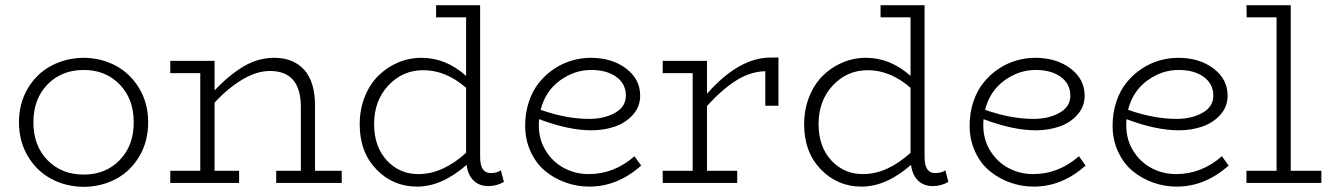

<svg xmlns="http://www.w3.org/2000/svg" viewBox="-20 -706 5142 741"><path d="M303.2 15.1Q234.9 14.6 178.2 -15.6Q121.6 -45.9 87.4 -103.3Q53.2 -160.6 53.2 -233.9Q53.2 -307.6 87.4 -365Q121.6 -422.4 178.2 -452.4Q234.9 -482.4 303.2 -482.9Q370.6 -482.4 426.8 -452.4Q482.9 -422.4 517.3 -365Q551.8 -307.6 551.8 -233.9Q551.8 -160.6 518.1 -103.3Q484.4 -45.9 428 -15.6Q371.6 14.6 303.2 15.1ZM303.2 -32.2Q387.7 -32.2 441.9 -88.1Q496.1 -144 496.1 -233.9Q496.1 -324.2 441.9 -380.1Q387.7 -436 303.2 -436Q217.8 -436 163.3 -380.1Q108.9 -324.2 108.9 -233.9Q108.9 -143.6 163.3 -87.9Q217.8 -32.2 303.2 -32.2Z M1195.8 -46.9H1298.8V0H1045.9V-46.9H1141.1V-293Q1141.1 -432.1 1022 -432.1Q971.2 -432.1 916 -399.4Q860.8 -366.7 808.1 -310.1V-46.9H902.8V0H637.2V-46.9H752.9V-423.8H637.2V-471.2H808.1V-356.9Q864.7 -417 920.7 -450Q976.6 -482.9 1038.1 -482.9Q1112.3 -482.9 1154.1 -436.5Q1195.8 -390.1 1195.8 -297.9Z M1913.1 -48.8 1924.8 -3.9Q1897 12.2 1864.7 12.2Q1830.1 12.2 1807.9 -9Q1785.6 -30.3 1780.8 -69.8Q1685.1 14.2 1589.8 14.2Q1496.6 14.2 1432.4 -52.5Q1368.2 -119.1 1368.2 -226.1Q1368.2 -283.2 1387.5 -331.8Q1406.7 -380.4 1439.5 -413.1Q1472.2 -445.8 1515.6 -464.4Q1559.1 -482.9 1606.9 -482.9Q1700.7 -482.9 1778.8 -413.1V-639.2H1663.1V-686H1833V-100.1Q1833 -38.1 1873 -38.1Q1899.4 -38.1 1913.1 -48.8ZM1423.8 -227.1Q1423.8 -139.2 1473.9 -85.9Q1523.9 -32.7 1598.1 -34.2Q1689 -35.2 1778.8 -116.2V-367.2Q1700.7 -435.1 1613.8 -435.1Q1533.7 -435.1 1478.8 -376.2Q1423.8 -317.4 1423.8 -227.1Z M2428.7 -103 2454.6 -66.9Q2363.3 14.2 2254.4 14.2Q2207 14.2 2163.1 -1.5Q2119.1 -17.1 2084.2 -45.9Q2049.3 -74.7 2028.1 -120.4Q2006.8 -166 2006.8 -221.2Q2006.8 -271 2021.5 -314.2Q2036.1 -357.4 2061 -387.9Q2085.9 -418.5 2118.4 -440.2Q2150.9 -461.9 2187 -472.4Q2223.1 -482.9 2259.8 -482.9Q2341.8 -482.9 2396.2 -441.7Q2450.7 -400.4 2450.7 -336.9Q2450.7 -294.4 2422.9 -263.2Q2395 -231.9 2353 -217.5Q2311 -203.1 2261.7 -203.1Q2174.8 -203.1 2060.5 -246.1Q2059.6 -238.3 2059.6 -222.2Q2059.6 -166 2087.6 -122.1Q2115.7 -78.1 2160.2 -55.7Q2204.6 -33.2 2255.4 -34.2Q2351.1 -35.2 2428.7 -103ZM2261.7 -436Q2196.8 -436 2140.9 -395.3Q2085 -354.5 2066.4 -282.2Q2165.5 -247.1 2254.4 -247.1Q2311.5 -247.1 2353.5 -270.5Q2395.5 -293.9 2395.5 -336.9Q2395.5 -382.3 2358.6 -409.2Q2321.8 -436 2261.7 -436Z M2954.6 -483.9H2984.4V-297.9H2933.6V-431.2Q2876 -429.7 2821.8 -395.8Q2767.6 -361.8 2708.5 -296.9V-46.9H2825.2V0H2537.6V-46.9H2653.3V-423.8H2537.6V-471.2H2708.5V-344.2Q2831.5 -483.9 2954.6 -483.9Z M3628.4 -48.8 3640.1 -3.9Q3612.3 12.2 3580.1 12.2Q3545.4 12.2 3523.2 -9Q3501 -30.3 3496.1 -69.8Q3400.4 14.2 3305.2 14.2Q3211.9 14.2 3147.7 -52.5Q3083.5 -119.1 3083.5 -226.1Q3083.5 -283.2 3102.8 -331.8Q3122.1 -380.4 3154.8 -413.1Q3187.5 -445.8 3231 -464.4Q3274.4 -482.9 3322.3 -482.9Q3416 -482.9 3494.1 -413.1V-639.2H3378.4V-686H3548.3V-100.1Q3548.3 -38.1 3588.4 -38.1Q3614.7 -38.1 3628.4 -48.8ZM3139.2 -227.1Q3139.2 -139.2 3189.2 -85.9Q3239.3 -32.7 3313.5 -34.2Q3404.3 -35.2 3494.1 -116.2V-367.2Q3416 -435.1 3329.1 -435.1Q3249 -435.1 3194.1 -376.2Q3139.2 -317.4 3139.2 -227.1Z M4144 -103 4169.9 -66.9Q4078.6 14.2 3969.7 14.2Q3922.4 14.2 3878.4 -1.5Q3834.5 -17.1 3799.6 -45.9Q3764.6 -74.7 3743.4 -120.4Q3722.2 -166 3722.2 -221.2Q3722.2 -271 3736.8 -314.2Q3751.5 -357.4 3776.4 -387.9Q3801.3 -418.5 3833.7 -440.2Q3866.2 -461.9 3902.3 -472.4Q3938.5 -482.9 3975.1 -482.9Q4057.1 -482.9 4111.6 -441.7Q4166 -400.4 4166 -336.9Q4166 -294.4 4138.2 -263.2Q4110.4 -231.9 4068.4 -217.5Q4026.4 -203.1 3977.1 -203.1Q3890.1 -203.1 3775.9 -246.1Q3774.9 -238.3 3774.9 -222.2Q3774.9 -166 3803 -122.1Q3831.1 -78.1 3875.5 -55.7Q3919.9 -33.2 3970.7 -34.2Q4066.4 -35.2 4144 -103ZM3977.1 -436Q3912.1 -436 3856.2 -395.3Q3800.3 -354.5 3781.7 -282.2Q3880.9 -247.1 3969.7 -247.1Q4026.9 -247.1 4068.8 -270.5Q4110.8 -293.9 4110.8 -336.9Q4110.8 -382.3 4074 -409.2Q4037.1 -436 3977.1 -436Z M4695.8 -103 4721.7 -66.9Q4630.4 14.2 4521.5 14.2Q4474.1 14.2 4430.2 -1.5Q4386.2 -17.1 4351.3 -45.9Q4316.4 -74.7 4295.2 -120.4Q4273.9 -166 4273.9 -221.2Q4273.9 -271 4288.6 -314.2Q4303.2 -357.4 4328.1 -387.9Q4353 -418.5 4385.5 -440.2Q4418 -461.9 4454.1 -472.4Q4490.2 -482.9 4526.9 -482.9Q4608.9 -482.9 4663.3 -441.7Q4717.8 -400.4 4717.8 -336.9Q4717.8 -294.4 4689.9 -263.2Q4662.1 -231.9 4620.1 -217.5Q4578.1 -203.1 4528.8 -203.1Q4441.9 -203.1 4327.6 -246.1Q4326.7 -238.3 4326.7 -222.2Q4326.7 -166 4354.7 -122.1Q4382.8 -78.1 4427.2 -55.7Q4471.7 -33.2 4522.5 -34.2Q4618.2 -35.2 4695.8 -103ZM4528.8 -436Q4463.9 -436 4408 -395.3Q4352.1 -354.5 4333.5 -282.2Q4432.6 -247.1 4521.5 -247.1Q4578.6 -247.1 4620.6 -270.5Q4662.6 -293.9 4662.6 -336.9Q4662.6 -382.3 4625.7 -409.2Q4588.9 -436 4528.8 -436Z M4961.4 -46.9H5079.6V0H4790.5V-46.9H4906.7V-639.2H4791.5L4790.5 -686H4961.4Z"/></svg>

Font: BioRhyme Light
Style: Regular
Weight: 300
Designer: Aoife Mooney
Foundry: Aoife Mooney Type
Version: Version 1.500;PS 001.500;hotconv 1.0.88;makeotf.lib2.5.64775